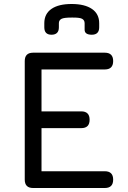

<svg xmlns="http://www.w3.org/2000/svg" viewBox="-20 -942 643 962"><path d="M339 -922C295.5 -922 262 -914 238 -897.5C214 -881 202 -857 202 -826C202 -826 202 -805 202 -805C202 -805 202 -805 202 -805C202 -780.5 214 -768 238 -768C238 -768 238 -768 238 -768C262.5 -768 275 -780.5 275 -805C275 -805 275 -826 275 -826C275 -826 275 -826 275 -826C275 -836 279.5 -843 288 -847.5C296.5 -852 313.5 -854 339 -854C339 -854 339 -854 339 -854C365 -854.5 382.5 -852.5 391 -848C399.5 -843.5 404 -836 404 -826C404 -826 404 -793 404 -793C404 -793 404 -793 404 -793C404 -776.5 416 -768 440 -768C440 -768 440 -768 440 -768C464.5 -768 477 -780.5 477 -805C477 -805 477 -826 477 -826C477 -826 477 -826 477 -826C477 -856.5 465 -880.5 441 -897C417 -913.5 383 -922 339 -922C339 -922 339 -922 339 -922ZM505 0C505 0 505 0 505 0C533 0 547 -14 547 -42C547 -42 547 -42 547 -42C547 -70 533 -84 505 -84C505 -84 188 -84 188 -84C188 -84 188 -300 188 -300C188 -300 387 -300 387 -300C387 -300 387 -300 387 -300C415 -300 429 -314 429 -342C429 -342 429 -342 429 -342C429 -370 415 -384 387 -384C387 -384 188 -384 188 -384C188 -384 188 -594 188 -594C188 -594 505 -594 505 -594C505 -594 505 -594 505 -594C533 -594 547 -608 547 -636C547 -636 547 -636 547 -636C547 -664 533 -678 505 -678C505 -678 146 -678 146 -678C146 -678 146 -678 146 -678C118 -678 104 -664 104 -636C104 -636 104 -42 104 -42C104 -42 104 -42 104 -42C104 -14 118 0 146 0C146 0 505 0 505 0Z"/></svg>

Font: Jura-Fortis-Bold
Style: Bold
Weight: 500
Designer: Daniel Johnson, Alexei Vanyashin, Mirko Velimirovic
Foundry: Daniel Johnson
Version: ""